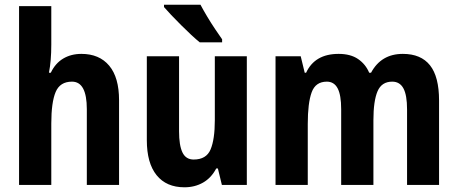

<svg xmlns="http://www.w3.org/2000/svg" viewBox="-20 -786 1945 816"><path d="M198 -596Q198 -562 195.5 -532Q193 -502 188 -477H196Q215 -517 248.5 -537Q282 -557 326 -557Q402 -557 444 -507Q486 -457 486 -360V0H349V-322Q349 -439 286 -439Q235 -439 216.5 -395Q198 -351 198 -261V0H61V-760H198Z M1029 -547V0H923L906 -70H899Q878 -30 843 -10Q808 10 764 10Q687 10 645.5 -41.5Q604 -93 604 -190V-547H741V-228Q741 -168 755.5 -138Q770 -108 803 -108Q857 -108 875 -151Q893 -194 893 -275V-547ZM832 -766Q843 -745 860 -716.5Q877 -688 894.5 -662Q912 -636 924 -619V-606H829Q814 -618 793 -637.5Q772 -657 749.5 -679.5Q727 -702 707.5 -722.5Q688 -743 677 -756V-766Z M1692 -557Q1769 -557 1807.5 -508.5Q1846 -460 1846 -359V0H1710V-321Q1710 -382 1694.5 -410.5Q1679 -439 1647 -439Q1602 -439 1584.5 -398Q1567 -357 1567 -275V0H1430V-322Q1430 -382 1415 -410.5Q1400 -439 1369 -439Q1321 -439 1304.5 -393.5Q1288 -348 1288 -259V0H1151V-547H1258L1275 -477H1281Q1318 -557 1419 -557Q1470 -557 1502 -535Q1534 -513 1549 -477H1557Q1600 -557 1692 -557Z"/></svg>

Font: Noto Sans Myanmar UI Condensed
Style: Bold
Weight: 700
Width: 3
Designer: Monotype Design Team
Foundry: Monotype Imaging Inc.
Version: Version 2.103; ttfautohint (v1.8.4.7-5d5b)